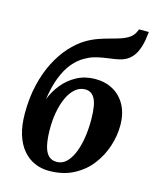

<svg xmlns="http://www.w3.org/2000/svg" viewBox="-127 -949 857 1050"><g transform="rotate(15 301.0 -424.5)"><path d="M583.5 -862 577 -814.5Q570.5 -777.5 557.2 -748.8Q544 -720 521 -701Q498 -682 461.5 -674.5Q451.5 -672.5 439.5 -670.5Q427.5 -668.5 414.5 -667Q396 -664.5 373.8 -660.8Q351.5 -657 327.5 -650Q303.5 -643 280 -629Q245.5 -610.5 216.2 -575.5Q187 -540.5 166.2 -487.5Q145.5 -434.5 135 -361Q153 -408.5 185.8 -448.8Q218.5 -489 264.8 -513.5Q311 -538 369 -538Q425.5 -538 469.8 -513.2Q514 -488.5 539.5 -441.2Q565 -394 565 -327Q565 -269.5 545.8 -209.8Q526.5 -150 487.8 -99.5Q449 -49 389.8 -18Q330.5 13 250.5 13Q206.5 13 169 -3.8Q131.5 -20.5 103.2 -54Q75 -87.5 59.2 -138.2Q43.5 -189 43.5 -257.5Q43.5 -345.5 61 -419.5Q78.5 -493.5 108.5 -552Q138.5 -610.5 177.2 -653.2Q216 -696 258 -721.5Q291 -741 323.2 -752.5Q355.5 -764 386.2 -772Q417 -780 443.2 -788.5Q469.5 -797 489.8 -810.2Q510 -823.5 521 -846L528 -862ZM329.5 -469Q298.5 -469 273.8 -448Q249 -427 231.8 -390Q214.5 -353 205.8 -304.5Q197 -256 198 -201Q199 -150.5 207 -116Q215 -81.5 232.5 -63.5Q250 -45.5 278.5 -45.5Q313.5 -45.5 337.5 -71Q361.5 -96.5 376.5 -138Q391.5 -179.5 397.8 -228.5Q404 -277.5 403 -325Q402 -403 383.5 -436Q365 -469 329.5 -469Z"/></g></svg>

Font: Merriweather 24pt ExtraBold
Style: Italic
Weight: 800
Italic angle: -7.8°
Version: Version 2.101